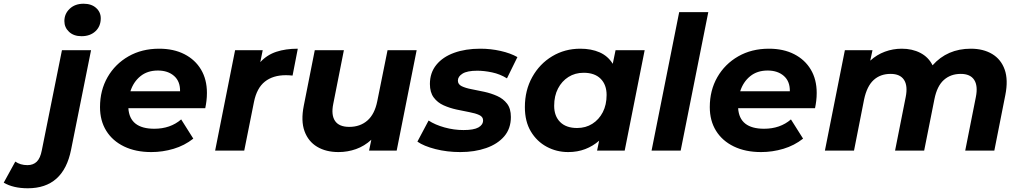

<svg xmlns="http://www.w3.org/2000/svg" viewBox="-200 -807 5471 1029"><path d="M-51 202Q-129 202 -180 172L-118 59Q-91 78 -53 78Q-22 78 -3 59.5Q16 41 24 -1L132 -538H288L181 -5Q140 202 -51 202ZM237 -613Q195 -613 170 -636.5Q145 -660 145 -694Q145 -733 173.5 -760Q202 -787 248 -787Q290 -787 315 -764.5Q340 -742 340 -709Q340 -666 311.5 -639.5Q283 -613 237 -613Z M611 8Q527 8 465 -22Q403 -52 369.5 -106Q336 -160 336 -233Q336 -323 376.5 -393.5Q417 -464 488.5 -505Q560 -546 653 -546Q731 -546 788.5 -516.5Q846 -487 877.5 -434Q909 -381 909 -309Q909 -287 906.5 -266.5Q904 -246 900 -227H488Q495 -117 627 -117Q713 -117 771 -167L836 -64Q789 -27 730.5 -9.5Q672 8 611 8ZM499 -318H765Q766 -371 733 -400Q700 -429 646 -429Q590 -429 552.5 -398.5Q515 -368 499 -318Z M953 0 1060 -538H1208L1195 -474Q1231 -513 1281 -529.5Q1331 -546 1396 -546L1368 -402Q1358 -403 1349.5 -403.5Q1341 -404 1332 -404Q1263 -404 1219.5 -369.5Q1176 -335 1161 -260L1109 0Z M1614 8Q1547 8 1499.5 -20.5Q1452 -49 1432 -104Q1412 -159 1428 -240L1487 -538H1643L1586 -250Q1574 -191 1595.5 -159Q1617 -127 1672 -127Q1730 -127 1769 -161Q1808 -195 1822 -265L1877 -538H2033L1926 0H1778L1790 -58Q1753 -24 1708 -8Q1663 8 1614 8Z M2267 8Q2196 8 2133.5 -8Q2071 -24 2037 -48L2097 -161Q2132 -138 2182.5 -124Q2233 -110 2284 -110Q2339 -110 2364 -124Q2389 -138 2389 -162Q2389 -181 2368.5 -190.5Q2348 -200 2315.5 -206Q2283 -212 2246.5 -220Q2210 -228 2177.5 -242.5Q2145 -257 2124.5 -284.5Q2104 -312 2104 -357Q2104 -417 2138.5 -459.5Q2173 -502 2234 -524Q2295 -546 2374 -546Q2430 -546 2483 -534Q2536 -522 2573 -501L2517 -387Q2480 -410 2437.5 -419Q2395 -428 2358 -428Q2304 -428 2279 -412.5Q2254 -397 2254 -375Q2254 -355 2274.5 -345Q2295 -335 2327 -329Q2359 -323 2395.5 -315Q2432 -307 2464.5 -292.5Q2497 -278 2517.5 -251.5Q2538 -225 2538 -180Q2538 -118 2502.5 -76.5Q2467 -35 2405.5 -13.5Q2344 8 2267 8Z M2845 8Q2783 8 2730 -20.5Q2677 -49 2645 -102.5Q2613 -156 2613 -233Q2613 -323 2652.5 -394Q2692 -465 2759.5 -505.5Q2827 -546 2910 -546Q2969 -546 3013.5 -526.5Q3058 -507 3084 -465L3099 -538H3255L3148 0H3000L3011 -53Q2978 -24 2936.5 -8Q2895 8 2845 8ZM2893 -121Q2939 -121 2974.5 -143.5Q3010 -166 3030.5 -205.5Q3051 -245 3051 -298Q3051 -353 3019 -385Q2987 -417 2928 -417Q2882 -417 2846.5 -394.5Q2811 -372 2790.5 -332.5Q2770 -293 2770 -240Q2770 -185 2802 -153Q2834 -121 2893 -121Z M3292 0 3440 -742H3596L3448 0Z M3879 8Q3795 8 3733 -22Q3671 -52 3637.5 -106Q3604 -160 3604 -233Q3604 -323 3644.5 -393.5Q3685 -464 3756.5 -505Q3828 -546 3921 -546Q3999 -546 4056.5 -516.5Q4114 -487 4145.5 -434Q4177 -381 4177 -309Q4177 -287 4174.5 -266.5Q4172 -246 4168 -227H3756Q3763 -117 3895 -117Q3981 -117 4039 -167L4104 -64Q4057 -27 3998.5 -9.5Q3940 8 3879 8ZM3767 -318H4033Q4034 -371 4001 -400Q3968 -429 3914 -429Q3858 -429 3820.5 -398.5Q3783 -368 3767 -318Z M5003 -546Q5070 -546 5117.5 -517.5Q5165 -489 5184.5 -434Q5204 -379 5188 -298L5129 0H4973L5030 -287Q5042 -347 5021 -379Q5000 -411 4949 -411Q4895 -411 4858.5 -378.5Q4822 -346 4808 -276L4753 0H4597L4654 -287Q4666 -347 4645 -379Q4624 -411 4573 -411Q4518 -411 4482 -378Q4446 -345 4431 -274L4377 0H4221L4328 -538H4476L4464 -482Q4499 -514 4542.5 -530Q4586 -546 4633 -546Q4689 -546 4732.5 -523.5Q4776 -501 4798 -457Q4877 -546 5003 -546Z"/></svg>

Font: Montserrat
Style: Bold Italic
Weight: 700
Italic angle: -11.3°
Designer: Julieta Ulanovsky
Foundry: Julieta Ulanovsky
Version: Version 9.000; ttfautohint (v1.8.4.7-5d5b)